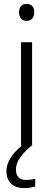

<svg xmlns="http://www.w3.org/2000/svg" viewBox="-20 -749 273 987"><path d="M117 -729C92 -729 78 -713 78 -686C78 -658 92 -642 117 -642C142 -642 156 -658 156 -686C156 -713 142 -729 117 -729ZM62 123C62 77 96 39 142 0H145V-532H88V0H92C45 38 13 84 13 130C13 187 47 218 105 218C129 218 146 214 161 210V170C150 173 134 176 113 176C80 176 62 158 62 123Z"/></svg>

Font: Noto Sans Gujarati Light
Style: Regular
Weight: 300
Designer: Jelle Bosma - Monotype Design Team, Universal Thirst
Foundry: Monotype Imaging Inc.
Version: Version 2.106